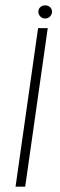

<svg xmlns="http://www.w3.org/2000/svg" viewBox="-20 -696 224 716"><path d="M38 0 122 -591H158L74 0ZM148 -627Q138 -627 130.5 -634.5Q123 -642 123 -652Q123 -663 130.5 -669.5Q138 -676 148 -676Q159 -676 166.5 -669.5Q174 -663 174 -652Q174 -642 166.5 -634.5Q159 -627 148 -627Z"/></svg>

Font: Alumni Sans Thin ExtraLight
Style: Italic
Weight: 250
Italic angle: -8°
Version: Version 1.016